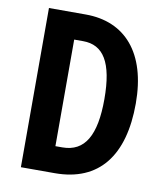

<svg xmlns="http://www.w3.org/2000/svg" viewBox="-81 -781 729 848"><g transform="rotate(10 283.5 -357.0)"><path d="M521 -365C521 -593 411 -714 235 -714H70V0H222C420 0 521 -131 521 -365ZM381 -360C381 -198 336 -118 235 -118H204V-596H244C335 -596 381 -525 381 -360Z"/></g></svg>

Font: Noto Sans Malayalam ExtraCondensed
Style: Bold
Weight: 700
Width: 2
Designer: Jelle Bosma - Monotype Design Team
Foundry: Monotype Imaging Inc.
Version: Version 2.104